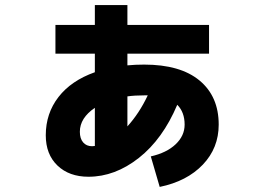

<svg xmlns="http://www.w3.org/2000/svg" viewBox="-20 -659 1040 755"><path d="M573 -44Q635 -58 670.5 -91.5Q706 -125 706 -169Q706 -218 677 -247Q620 -112 526 -38Q432 36 328 36Q252 36 206 -8Q160 -52 160 -127Q160 -213 210 -277.5Q260 -342 353 -375V-448H198V-561H353V-639H481V-561H802V-448H481V-402Q512 -405 547 -405Q689 -405 764.5 -342.5Q840 -280 840 -169Q840 -77 777.5 -11.5Q715 54 608 76ZM561 -284H547Q509 -284 481 -280V-162Q528 -214 561 -284ZM353 -235Q294 -195 294 -141Q294 -114 307 -99Q320 -84 342 -84Q344 -84 347.5 -84.5Q351 -85 353 -85Z"/></svg>

Font: M PLUS 1p ExtraBold
Style: Regular
Weight: 800
Version: Version 1.062